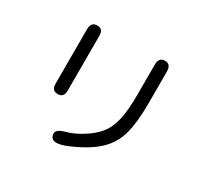

<svg xmlns="http://www.w3.org/2000/svg" viewBox="-169 -987 1338 1277"><g transform="rotate(30 500.0 -349.0)"><path d="M755 -766Q801 -766 801 -709V-467Q801 -322 777.5 -233Q754 -144 689.5 -80Q625 -16 499 40Q437 68 403 68Q354 68 354 22Q354 -9 422 -27Q492 -46 567 -100Q620 -138 650 -183Q680 -228 694 -297.5Q708 -367 708 -477V-709Q708 -766 755 -766ZM200 -688Q200 -744 247 -744Q293 -744 293 -693V-272Q293 -217 247 -217Q200 -217 200 -267Z"/></g></svg>

Font: 寒蝉全圆体
Style: Regular
Weight: 400
Designer: Warren2060
      Designed by Motoya company      

      [Varela Round]
      Joe Prince(Latin component); Avraham Cornf
Foundry: ChillType
Version: Version 3.200